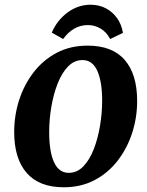

<svg xmlns="http://www.w3.org/2000/svg" viewBox="-20 -779 621 812"><path d="M249 13Q146 13 93 -47.5Q40 -108 40 -221Q40 -291 61 -356Q82 -421 122 -473Q162 -525 219.5 -555.5Q277 -586 351 -586Q455 -586 507.5 -525.5Q560 -465 560 -352Q560 -282 539 -217Q518 -152 478 -100Q438 -48 380.5 -17.5Q323 13 249 13ZM271 -48Q306 -48 332.5 -75.5Q359 -103 376.5 -148Q394 -193 403 -247Q412 -301 412 -353Q412 -434 391.5 -479.5Q371 -525 329 -525Q294 -525 267.5 -497.5Q241 -470 223.5 -425Q206 -380 197 -326.5Q188 -273 188 -220Q188 -138 208.5 -93Q229 -48 271 -48ZM446 -614Q430 -644 405 -658.5Q380 -673 352 -673Q320 -673 293.5 -657.5Q267 -642 247 -614L199 -641Q221 -693 265.5 -726Q310 -759 363 -759Q399 -759 427.5 -744Q456 -729 475 -702.5Q494 -676 500 -640Z"/></svg>

Font: Yrsa
Style: Bold Italic
Weight: 700
Italic angle: -7.10001°
Version: Version 2.004